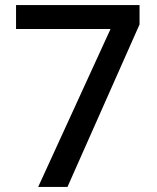

<svg xmlns="http://www.w3.org/2000/svg" viewBox="-20 -734 615 754"><path d="M130 0 414 -620H43V-714H528V-638L245 0Z"/></svg>

Font: Noto Sans Thai Looped Medium
Style: Regular
Weight: 500
Designer: Sasikarn Vongin, Ben Mitchell
Foundry: The Fontpad Ltd
Version: Version 1.001; ttfautohint (v1.8.4.7-5d5b)